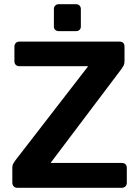

<svg xmlns="http://www.w3.org/2000/svg" viewBox="-20 -899 665 919"><path d="M261 -750Q251 -750 244.5 -756Q238 -762 238 -772V-856Q238 -866 244.5 -872.5Q251 -879 261 -879H344Q354 -879 360.5 -872.5Q367 -866 367 -856V-772Q367 -762 360.5 -756Q354 -750 344 -750ZM63 0Q52 0 45.5 -7Q39 -14 39 -25V-95Q39 -110 45 -118.5Q51 -127 54 -132L402 -582H73Q62 -582 55.5 -588.5Q49 -595 49 -606V-675Q49 -686 55.5 -693Q62 -700 73 -700H551Q576 -700 576 -675V-606Q576 -594 572 -586Q568 -578 563 -571L222 -119H562Q587 -119 587 -94V-24Q587 -13 580 -6.5Q573 0 562 0Z"/></svg>

Font: Fz Rubik Med
Style: Regular
Weight: 500
Designer: Hubert and Fischer
Foundry: Hubert and Fischer
Version: Vit hóa bi FontZin.com